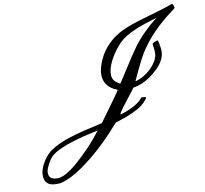

<svg xmlns="http://www.w3.org/2000/svg" viewBox="-104 -831 1341 1258"><g transform="rotate(-10 566.5 -201.5)"><path d="M1108 -713Q1118 -717 1119 -717Q1126 -717 1130 -702Q1133 -693 1133 -689Q1133 -686 1115 -673Q965 -564 884 -434Q860 -395 828 -326Q825 -320 820 -309Q815 -298 811 -289.5Q807 -281 805 -277Q802 -271 800.5 -267Q799 -263 798 -261Q797 -259 798 -259Q804 -261 811 -263Q859 -279 900 -317Q946 -361 955 -406Q956 -410 956 -421Q956 -440 952 -463Q950 -482 951 -484Q953 -486 966 -492Q979 -498 985 -498Q989 -498 994 -473Q1000 -441 1000 -423Q1000 -403 993 -385Q976 -336 916 -287Q856 -238 790 -223L775 -220L767 -207Q762 -199 713.5 -138Q665 -77 662 -63Q662 -61 690 -70Q718 -79 755.5 -99Q793 -119 811 -142L816 -148H829Q841 -148 844 -146Q849 -140 841 -131Q827 -112 804 -94Q750 -55 644 -22Q625 -17 622 -14L620 -11Q617 -8 612 -3Q607 2 604 6Q479 148 344 242Q261 299 201 312Q190 314 171 314Q92 314 92 245Q92 225 94 218Q102 184 124.5 149Q147 114 175 93Q237 48 352 16Q403 1 509 -22L532 -27L547 -47Q673 -219 673 -225Q670 -227 666 -228Q629 -241 606.5 -270Q584 -299 584 -341Q584 -370 596 -405Q623 -486 686 -544Q726 -581 780 -606Q834 -631 929 -658Q1054 -693 1108 -713ZM1003 -643 1005 -645Q1004 -645 924 -620Q821 -586 764 -541Q729 -512 696.5 -463Q664 -414 652 -372Q646 -351 646 -332Q646 -293 677 -273Q695 -260 698 -263L735 -320Q811 -440 842 -482Q873 -524 915 -566Q957 -608 1003 -643ZM127 232Q127 278 184 278Q187 278 190.5 277.5Q194 277 196 277Q239 271 309 214Q420 118 497 16L498 15H496Q492 15 401 37Q223 82 174 133Q160 149 146 175Q132 201 128 219Q127 223 127 232Z"/></g></svg>

Font: KaTeX_Script
Style: Regular
Weight: 400
Version: Version 1.1; ttfautohint (v1.3)